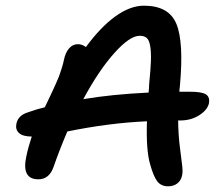

<svg xmlns="http://www.w3.org/2000/svg" viewBox="-20 -715 780 682"><path d="M577.1 -53.2Q552.7 -53.2 539.1 -70.3Q525.4 -87.4 513.2 -131.8Q498.5 -181.6 502 -284.2Q367.7 -278.3 219.2 -248Q192.4 -185.5 170.9 -124Q155.8 -78.1 116.2 -78.1Q56.2 -78.1 73.2 -158.2Q79.6 -189.9 92.8 -230Q61.5 -230 47.9 -242.2Q34.2 -254.4 38.1 -274.9Q43.9 -305.2 79.1 -315.9Q111.3 -327.6 139.2 -334Q143.1 -342.3 153.3 -363.5Q163.6 -384.8 167.7 -394Q171.9 -403.3 179.9 -421.1Q188 -439 191.9 -450.2Q195.8 -461.4 200.2 -475.6Q204.6 -489.7 207 -502Q212.4 -528.3 225.3 -543.2Q238.3 -558.1 256.8 -558.1Q271.5 -558.1 285.2 -547.9Q336.9 -618.7 389.6 -656.7Q442.4 -694.8 491.2 -694.8Q579.6 -694.8 606.4 -630.6Q633.3 -566.4 619.1 -410.2Q617.2 -396.5 617.2 -389.2H653.8Q697.3 -389.2 711.7 -379.6Q726.1 -370.1 722.2 -348.1Q716.8 -324.2 687.7 -305.7Q658.7 -287.1 620.1 -287.1H612.8Q613.3 -239.7 618.4 -196.8Q623.5 -153.8 626.7 -130.1Q629.9 -106.4 627 -92.8Q623.5 -74.2 610.1 -63.7Q596.7 -53.2 577.1 -53.2ZM476.1 -587.9Q440.9 -587.9 385.7 -526.1Q330.6 -464.4 275.9 -362.8Q377 -379.9 507.8 -386.2Q509.8 -405.8 509.8 -416Q515.1 -468.8 516.1 -499.8Q517.1 -530.8 513.4 -551.8Q509.8 -572.8 501 -580.3Q492.2 -587.9 476.1 -587.9Z"/></svg>

Font: Shantell Sans Irregular Bouncy
Style: Italic
Weight: 500
Italic angle: -11.31°
Designer: Stephen Nixon, Anya Danilova, Shantell Martin
Foundry: Arrow Type
Version: Version 1.006;[9816181b4]